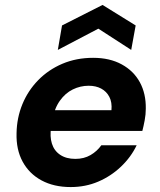

<svg xmlns="http://www.w3.org/2000/svg" viewBox="-20 -745 648 777"><path d="M266 12Q198 12 148 -15Q98 -42 71.5 -91Q45 -140 47 -206Q48 -268 70.5 -323Q93 -378 134.5 -420.5Q176 -463 232.5 -487Q289 -511 357 -511Q424 -511 472.5 -484.5Q521 -458 546 -412Q571 -366 570 -305Q570 -282 565.5 -258Q561 -234 556 -215H146L161 -299H431Q434 -331 422.5 -353Q411 -375 389.5 -386.5Q368 -398 339 -398Q305 -398 274.5 -383Q244 -368 222 -337Q200 -306 192 -259L187 -230Q181 -193 190 -164Q199 -135 223.5 -118.5Q248 -102 285 -102Q320 -102 346.5 -117.5Q373 -133 390 -157H533Q510 -109 469.5 -70.5Q429 -32 377.5 -10Q326 12 266 12ZM214 -543 231 -642 395 -725 529 -642 511 -543 378 -629Z"/></svg>

Font: DM Sans 20pt ExtraBold
Style: Italic
Weight: 800
Italic angle: -10°
Version: Version 4.004;gftools[0.9.30]